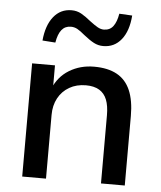

<svg xmlns="http://www.w3.org/2000/svg" viewBox="-53 -782 695 828"><g transform="rotate(5 295.0 -368.0)"><path d="M74 0V-490H173V-386H165Q187 -441 234.5 -470Q282 -499 342 -499Q402 -499 441 -477.5Q480 -456 499 -412Q518 -368 518 -301V0H415V-295Q415 -336 404.5 -362.5Q394 -389 371.5 -402.5Q349 -416 314 -416Q273 -416 242 -398Q211 -380 194 -348.5Q177 -317 177 -276V0ZM166 -588 110 -592Q116 -658 146 -695.5Q176 -733 224 -733Q247 -733 266 -722.5Q285 -712 308 -693Q329 -677 342.5 -669.5Q356 -662 369 -662Q395 -662 409.5 -681Q424 -700 430 -736L486 -733Q481 -666 451 -628.5Q421 -591 373 -591Q351 -591 332 -601Q313 -611 288 -631Q268 -648 255 -655Q242 -662 227 -662Q202 -662 187 -643.5Q172 -625 166 -588Z"/></g></svg>

Font: Nunito Sans 11pt SemiBold
Style: Regular
Weight: 600
Version: Version 3.101;gftools[0.9.27]